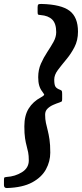

<svg xmlns="http://www.w3.org/2000/svg" viewBox="-90 -800 414 970"><path d="M120.5 -780Q219.5 -777.5 261.8 -745.2Q304 -713 304 -640Q304 -596 286 -561.5Q268 -527 244.2 -498.8Q220.5 -470.5 202.2 -446Q184 -421.5 184 -398Q184 -370.5 190.8 -361.2Q197.5 -352 214.5 -346Q221.5 -343.5 222.8 -338.5Q224 -333.5 224 -324V-299Q224 -289 221 -287Q218 -285 211 -282.5Q195.5 -277.5 178.5 -270Q161.5 -262.5 149.8 -250.8Q138 -239 138 -221Q138 -197.5 142 -179.2Q146 -161 151 -141.5Q156 -122 160 -95.5Q164 -69 164 -29Q164 15.5 142.2 55.5Q120.5 95.5 72.5 121.5Q24.5 147.5 -55 150Q-70 150.5 -70 135V111.5Q-70 100.5 -68.5 97.8Q-67 95 -56.5 94Q-13.5 91.5 21 70Q55.5 48.5 55.5 10.5Q55.5 -14 52.2 -30.5Q49 -47 44.5 -63Q40 -79 36.5 -101.8Q33 -124.5 33 -162Q33 -216.5 55 -251.8Q77 -287 116.5 -308Q135.5 -318.5 133 -323.5Q130.5 -328.5 123.5 -337.5Q113.5 -350 108.2 -367.5Q103 -385 103 -410Q103 -447.5 116.8 -478.5Q130.5 -509.5 148.5 -536.5Q166.5 -563.5 180.2 -588.2Q194 -613 194 -637.5Q194 -681 174 -701Q154 -721 115 -724Q106 -724.5 103 -726.2Q100 -728 100 -738.5V-764Q100 -776 104.8 -778.2Q109.5 -780.5 120.5 -780Z"/></svg>

Font: Besley* Narrow Medium
Style: Italic
Weight: 500
Width: 4
Italic angle: -13°
Designer: Owen Earl
Foundry: indestructible type*
Version: Version 3.000; ttfautohint (v1.8.3)